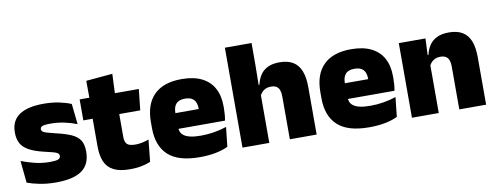

<svg xmlns="http://www.w3.org/2000/svg" viewBox="-58 -948 3227 1248"><g transform="rotate(-10 1555.5 -324.0)"><path d="M228.5 12.5Q170 12.5 122 3Q74 -6.5 39 -19.5L24.5 -165Q63.5 -150 111.2 -137.8Q159 -125.5 213 -125.5Q252.5 -125.5 267.2 -132Q282 -138.5 282 -153V-154Q282 -165 273.5 -171.5Q265 -178 243.8 -183.8Q222.5 -189.5 185 -198Q123.5 -212.5 87.5 -232.8Q51.5 -253 36 -282Q20.5 -311 20.5 -351V-355Q20.5 -431 75.2 -468.2Q130 -505.5 235 -505.5Q291.5 -505.5 338.2 -495.8Q385 -486 417 -472L431.5 -336.5Q395 -351 350 -360.8Q305 -370.5 258 -370.5Q231 -370.5 216.2 -367.8Q201.5 -365 196 -359.5Q190.5 -354 190.5 -346V-345Q190.5 -336 197.5 -329.8Q204.5 -323.5 224 -317.5Q243.5 -311.5 281 -302.5Q342.5 -288.5 381 -271.5Q419.5 -254.5 437.5 -227.2Q455.5 -200 455.5 -153.5V-150.5Q455.5 -67.5 400 -27.5Q344.5 12.5 228.5 12.5Z M717.5 11.5Q649 11.5 608.8 -9.2Q568.5 -30 551.2 -71Q534 -112 534 -172V-436H709.5V-202Q709.5 -170 724 -155.2Q738.5 -140.5 781 -140.5Q804 -140.5 826.8 -145.8Q849.5 -151 868 -158L853 -13Q827 -2 793 4.8Q759 11.5 717.5 11.5ZM472.5 -354V-492.5H863L848 -354ZM536.5 -480.5 536 -604 710.5 -619.5 704.5 -480.5Z M1177 13Q1035.5 13 969.2 -48.5Q903 -110 903 -228.5V-267Q903 -384.5 965.2 -446Q1027.5 -507.5 1147 -507.5Q1226.5 -507.5 1279.5 -481.2Q1332.5 -455 1359.2 -405.8Q1386 -356.5 1386 -287V-271.5Q1386 -251.5 1384.2 -230.8Q1382.5 -210 1379 -192.5H1220.5Q1222.5 -223 1223.2 -250Q1224 -277 1224 -298.5Q1224 -324.5 1216 -342.2Q1208 -360 1191 -369.2Q1174 -378.5 1147 -378.5Q1106.5 -378.5 1088.2 -357.5Q1070 -336.5 1070 -298V-253.5L1071 -234.5V-203.5Q1071 -188 1076.5 -173.5Q1082 -159 1096.8 -147.8Q1111.5 -136.5 1138.8 -130Q1166 -123.5 1209.5 -123.5Q1254 -123.5 1296.5 -130.8Q1339 -138 1378.5 -151L1364.5 -22.5Q1330 -5.5 1282.2 3.8Q1234.5 13 1177 13ZM996.5 -192.5V-296.5H1343.5V-192.5Z M1773 0V-283Q1773 -306.5 1767.2 -323.5Q1761.5 -340.5 1747.8 -349.5Q1734 -358.5 1709.5 -358.5Q1691 -358.5 1676.5 -352Q1662 -345.5 1652 -334.8Q1642 -324 1636 -310.5L1600 -383.5H1640Q1647.5 -418 1664.8 -445.2Q1682 -472.5 1713.2 -488.5Q1744.5 -504.5 1793 -504.5Q1847 -504.5 1881.8 -483.5Q1916.5 -462.5 1933.2 -420.2Q1950 -378 1950 -313.5V0ZM1460.5 0V-659.5H1636.5V-516.5L1634 -345.5L1637.5 -331.5V0Z M2295.5 13Q2154 13 2087.8 -48.5Q2021.5 -110 2021.5 -228.5V-267Q2021.5 -384.5 2083.8 -446Q2146 -507.5 2265.5 -507.5Q2345 -507.5 2398 -481.2Q2451 -455 2477.8 -405.8Q2504.5 -356.5 2504.5 -287V-271.5Q2504.5 -251.5 2502.8 -230.8Q2501 -210 2497.5 -192.5H2339Q2341 -223 2341.8 -250Q2342.5 -277 2342.5 -298.5Q2342.5 -324.5 2334.5 -342.2Q2326.5 -360 2309.5 -369.2Q2292.5 -378.5 2265.5 -378.5Q2225 -378.5 2206.8 -357.5Q2188.5 -336.5 2188.5 -298V-253.5L2189.5 -234.5V-203.5Q2189.5 -188 2195 -173.5Q2200.5 -159 2215.2 -147.8Q2230 -136.5 2257.2 -130Q2284.5 -123.5 2328 -123.5Q2372.5 -123.5 2415 -130.8Q2457.5 -138 2497 -151L2483 -22.5Q2448.5 -5.5 2400.8 3.8Q2353 13 2295.5 13ZM2115 -192.5V-296.5H2462V-192.5Z M2891.5 0V-283Q2891.5 -306.5 2885.8 -323.5Q2880 -340.5 2866 -349.5Q2852 -358.5 2828 -358.5Q2809.5 -358.5 2795 -352Q2780.5 -345.5 2770.2 -334.8Q2760 -324 2754 -310.5L2727 -383.5H2755.5Q2763 -418 2780.8 -445.2Q2798.5 -472.5 2830.2 -488.5Q2862 -504.5 2911.5 -504.5Q2965.5 -504.5 3000.2 -483.5Q3035 -462.5 3051.8 -420.2Q3068.5 -378 3068.5 -313.5V0ZM2579 0V-492.5H2755L2749.5 -366L2756 -348V0Z"/></g></svg>

Font: Anek Bangla Medium ExtraBold
Style: Regular
Weight: 800
Version: Version 1.003